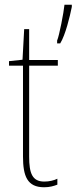

<svg xmlns="http://www.w3.org/2000/svg" viewBox="-20 -780 323 810"><path d="M283 -751V-760H252C249 -728 230 -629 221 -609V-597H234C256 -632 275 -711 283 -751ZM167 -14C116 -14 103 -49 103 -119V-503H224V-527H103V-657H82L75 -528L18 -522V-503H77V-120C77 -37 95 10 166 10C190 10 206 5 222 -1V-26C208 -19 188 -14 167 -14Z"/></svg>

Font: Noto Sans Gujarati Condensed Thin
Style: Regular
Weight: 100
Width: 3
Designer: Jelle Bosma - Monotype Design Team, Universal Thirst
Foundry: Monotype Imaging Inc.
Version: Version 2.106